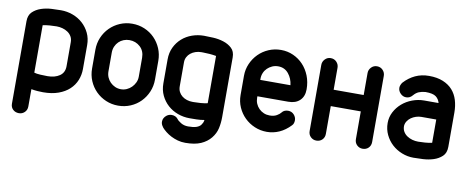

<svg xmlns="http://www.w3.org/2000/svg" viewBox="-65 -851 3206 1316"><g transform="rotate(10 1538.5 -192.5)"><path d="M373 -362Q373 -385 363 -402Q353 -419 336.5 -430Q320 -441 300 -446.5Q280 -452 259 -452Q237 -452 211 -450Q185 -448 163 -443V-113Q179 -108 207 -106.5Q235 -105 256 -105Q307 -105 340 -127.5Q373 -150 373 -195ZM487 -195Q487 -154 472 -117Q457 -80 427 -52Q397 -24 351.5 -7.5Q306 9 245 9Q227 9 206.5 7.5Q186 6 163 2V122Q163 147 146.5 163Q130 179 107 179Q82 179 65.5 163.5Q49 148 49 123V-451Q49 -493 73 -516Q97 -539 131.5 -550.5Q166 -562 203.5 -564Q241 -566 269 -566Q312 -566 351.5 -551.5Q391 -537 421 -510Q451 -483 469 -445.5Q487 -408 487 -362Z M548 -340Q548 -386 565 -426Q582 -466 612 -496Q642 -526 682 -543Q722 -560 767 -560Q813 -560 853 -543Q893 -526 922.5 -496Q952 -466 969 -426Q986 -386 986 -340V-210Q986 -164 969 -124Q952 -84 922.5 -54Q893 -24 853 -7Q813 10 767 10Q722 10 682 -7Q642 -24 612 -54Q582 -84 565 -124Q548 -164 548 -210ZM662 -210Q662 -188 670 -169Q678 -150 692.5 -135.5Q707 -121 726 -112.5Q745 -104 767 -104Q788 -104 807 -112.5Q826 -121 840.5 -135.5Q855 -150 864 -169Q873 -188 873 -210V-341Q873 -389 842 -417.5Q811 -446 767 -446Q746 -446 727 -438.5Q708 -431 693.5 -417Q679 -403 670.5 -383.5Q662 -364 662 -340Z M1370 -442Q1349 -446 1323.5 -448Q1298 -450 1277 -450H1265Q1245 -450 1226 -443.5Q1207 -437 1192.5 -425.5Q1178 -414 1169.5 -397.5Q1161 -381 1161 -361V-194Q1161 -172 1169.5 -155.5Q1178 -139 1192.5 -127.5Q1207 -116 1226 -110Q1245 -104 1265 -104H1275Q1297 -104 1322.5 -106Q1348 -108 1370 -113ZM1484 -37Q1484 5 1475.5 42.5Q1467 80 1441 112Q1415 144 1373 162.5Q1331 181 1265 181Q1237 181 1212 174Q1187 167 1165.5 156Q1144 145 1126.5 131Q1109 117 1097 103H1098Q1083 85 1083 66Q1083 52 1089 41Q1095 30 1105 22Q1121 9 1141 9Q1169 9 1185 29Q1192 40 1214 53.5Q1236 67 1265 67Q1300 67 1320.5 60.5Q1341 54 1352 41Q1358 33 1362 25Q1366 17 1368 4Q1341 9 1313.5 9.5Q1286 10 1265 10Q1222 10 1182.5 -4.5Q1143 -19 1113 -46Q1083 -73 1065 -110.5Q1047 -148 1047 -194V-361Q1047 -408 1065 -445.5Q1083 -483 1113 -509.5Q1143 -536 1182.5 -550Q1222 -564 1265 -564Q1292 -564 1329.5 -562Q1367 -560 1401.5 -549Q1436 -538 1460 -515.5Q1484 -493 1484 -452Z M1697 -333H1907Q1902 -379 1874.5 -412.5Q1847 -446 1802 -446Q1780 -446 1761 -437.5Q1742 -429 1727.5 -415Q1713 -401 1705 -382Q1697 -363 1697 -341ZM1922 -158Q1947 -158 1963 -140.5Q1979 -123 1979 -101Q1979 -93 1976.5 -83Q1974 -73 1966 -65Q1930 -27 1888.5 -8.5Q1847 10 1802 10Q1757 10 1717 -7Q1677 -24 1647 -53.5Q1617 -83 1599.5 -122.5Q1582 -162 1582 -208V-341Q1582 -386 1599.5 -426Q1617 -466 1647 -496Q1677 -526 1717 -543Q1757 -560 1802 -560Q1848 -560 1888 -542Q1928 -524 1957.5 -492.5Q1987 -461 2004 -418Q2021 -375 2021 -324Q2021 -275 1992 -247Q1963 -219 1912 -219H1697V-208Q1697 -187 1705 -168Q1713 -149 1727.5 -134.5Q1742 -120 1761 -112Q1780 -104 1802 -104Q1832 -104 1851.5 -115.5Q1871 -127 1879 -138Q1887 -149 1898.5 -153.5Q1910 -158 1922 -158Z M2091 -507Q2091 -530 2107.5 -547Q2124 -564 2147 -564Q2172 -564 2188 -547Q2204 -530 2204 -507V-354H2413V-507Q2413 -530 2429.5 -547Q2446 -564 2469 -564Q2494 -564 2510 -547Q2526 -530 2526 -507V-47Q2526 -22 2510 -6Q2494 10 2469 10Q2446 10 2429.5 -6Q2413 -22 2413 -47V-240H2204V-47Q2204 -22 2188 -6Q2172 10 2147 10Q2124 10 2107.5 -6Q2091 -22 2091 -47Z M2928 -389Q2921 -416 2900 -432Q2879 -448 2827 -448Q2801 -446 2781.5 -438Q2762 -430 2746 -411Q2728 -389 2702 -389Q2679 -389 2662 -406.5Q2645 -424 2645 -446Q2645 -455 2649 -465Q2653 -475 2659 -483Q2694 -521 2737 -541Q2780 -561 2832 -561Q2889 -561 2930 -544Q2971 -527 2996.5 -498Q3022 -469 3034 -429.5Q3046 -390 3046 -344V-105Q3046 -62 3021.5 -39Q2997 -16 2962.5 -5Q2928 6 2889.5 8Q2851 10 2823 10Q2781 10 2742 -5.5Q2703 -21 2673.5 -48Q2644 -75 2626 -112.5Q2608 -150 2608 -194Q2608 -235 2626.5 -270.5Q2645 -306 2675.5 -332.5Q2706 -359 2746 -374Q2786 -389 2828 -389ZM2932 -275H2828Q2810 -275 2791.5 -269Q2773 -263 2758 -252.5Q2743 -242 2733 -226.5Q2723 -211 2722 -193Q2722 -170 2732 -153.5Q2742 -137 2758.5 -126Q2775 -115 2795 -109.5Q2815 -104 2836 -104Q2857 -104 2883 -106Q2909 -108 2932 -113Z"/></g></svg>

Font: VDS
Style: Bold
Weight: 700
Designer: artmaker
Foundry: artmaker
Version: Version 1.000 2009 initial release